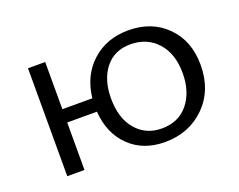

<svg xmlns="http://www.w3.org/2000/svg" viewBox="-77 -553 863 692"><g transform="rotate(-20 354.5 -207.0)"><path d="M464 -419Q554 -419 610.5 -362Q667 -305 667 -213Q667 -116 606 -55.5Q545 5 452 5Q369 5 316.5 -46Q264 -97 258 -182H144V0H78V-414H144V-233H259Q268 -317 324 -368Q380 -419 464 -419ZM458 -45Q523 -45 559.5 -90.5Q596 -136 596 -207Q596 -282 556.5 -325.5Q517 -369 454 -369Q392 -369 357 -325Q322 -281 322 -209Q322 -133 359.5 -89Q397 -45 458 -45Z"/></g></svg>

Font: EauTest
Style: Italic
Weight: 400
Italic angle: -12°
Designer: Christian Thalmann (Catharsis Fonts)
Version: Version 0.001;PS 000.001;hotconv 1.0.88;makeotf.lib2.5.64775